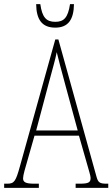

<svg xmlns="http://www.w3.org/2000/svg" viewBox="-22 -904 541 924"><path d="M244 -771C307 -771 333 -811 334 -884H315C305 -818 285 -799 244 -799C201 -799 181 -820 172 -884H152C153 -810 180 -771 244 -771ZM-2 0H165V-20H143C100 -20 89 -28 89 -46C89 -61 101 -101 109 -128L144 -251H358L398 -111C405 -86 414 -58 414 -48C414 -27 406 -20 362 -20H342V0H499V-20H492C458 -20 450 -25 442 -55L259 -714H244L74 -104C54 -32 47 -20 13 -20H-2ZM152 -276 214 -509C229 -567 245 -619 251 -653C259 -620 272 -570 293 -493L352 -276Z"/></svg>

Font: Noto Serif Lao ExtraCondensed Thin
Style: Regular
Weight: 100
Width: 2
Designer: Monotype Design Team
Foundry: Monotype Imaging Inc.
Version: Version 2.003